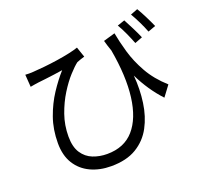

<svg xmlns="http://www.w3.org/2000/svg" viewBox="-147 -989 1294 1225"><g transform="rotate(-20 500.0 -376.5)"><path d="M715 -724Q726 -664 747 -590.5Q768 -517 810.5 -441.5Q853 -366 927 -300L874 -229Q794 -315 739 -428Q747 -333 734.5 -244.5Q722 -156 684.5 -86Q647 -16 579 25Q511 66 407 66Q329 66 267.5 37Q206 8 171 -48.5Q136 -105 136 -188Q136 -281 164 -360Q192 -439 234.5 -503.5Q277 -568 321 -617Q296 -613 263.5 -608.5Q231 -604 200.5 -600.5Q170 -597 152 -595Q138 -593 124.5 -591Q111 -589 96 -586L90 -670Q114 -668 144 -670Q177 -672 221.5 -676.5Q266 -681 312.5 -688Q359 -695 398 -703.5Q437 -712 459 -720L483 -650Q473 -647 457 -642Q441 -637 430 -632Q406 -614 370 -574.5Q334 -535 298.5 -478Q263 -421 238.5 -351.5Q214 -282 214 -205Q214 -134 241.5 -92.5Q269 -51 313.5 -33.5Q358 -16 409 -16Q525 -16 591 -91.5Q657 -167 674.5 -304.5Q692 -442 659 -628Q653 -645 647 -663.5Q641 -682 636 -701ZM802 -780Q817 -752 837.5 -711.5Q858 -671 871 -640L819 -620Q806 -654 787.5 -694.5Q769 -735 752 -763ZM904 -819Q921 -791 941 -751Q961 -711 975 -679L923 -660Q910 -694 891 -733Q872 -772 855 -800Z"/></g></svg>

Font: Source Han Sans SC
Style: Regular
Weight: 400
Designer: Ryoko NISHIZUKA 西塚涼子 (kana, bopomofo & ideographs); Paul D. Hunt (Latin, Greek & Cyrillic); Sandoll Communications 산돌커뮤니
Foundry: Adobe
Version: Version 2.002;hotconv 1.0.116;makeotfexe 2.5.65601; ttfautoh